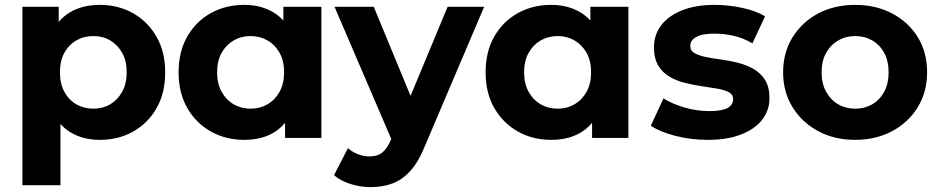

<svg xmlns="http://www.w3.org/2000/svg" viewBox="-20 -566 3857 788"><path d="M390 8Q322 8 271 -22Q220 -52 191.5 -113.5Q163 -175 163 -269Q163 -364 190 -425Q217 -486 268 -516Q319 -546 390 -546Q466 -546 526.5 -511.5Q587 -477 622.5 -415Q658 -353 658 -269Q658 -184 622.5 -122Q587 -60 526.5 -26Q466 8 390 8ZM72 194V-538H221V-428L218 -268L228 -109V194ZM363 -120Q402 -120 432.5 -138Q463 -156 481.5 -189.5Q500 -223 500 -269Q500 -316 481.5 -349Q463 -382 432.5 -400Q402 -418 363 -418Q324 -418 293 -400Q262 -382 244 -349Q226 -316 226 -269Q226 -223 244 -189.5Q262 -156 293 -138Q324 -120 363 -120Z M982 8Q906 8 845 -26.5Q784 -61 748.5 -123Q713 -185 713 -269Q713 -354 748.5 -416Q784 -478 845 -512Q906 -546 982 -546Q1050 -546 1101 -516Q1152 -486 1180 -425Q1208 -364 1208 -269Q1208 -175 1181 -113.5Q1154 -52 1103.5 -22Q1053 8 982 8ZM1009 -120Q1047 -120 1078 -138Q1109 -156 1127.5 -189.5Q1146 -223 1146 -269Q1146 -316 1127.5 -349Q1109 -382 1078 -400Q1047 -418 1009 -418Q970 -418 939 -400Q908 -382 889.5 -349Q871 -316 871 -269Q871 -223 889.5 -189.5Q908 -156 939 -138Q970 -120 1009 -120ZM1150 0V-110L1153 -270L1143 -429V-538H1299V0Z M1501 202Q1459 202 1418 189Q1377 176 1351 153L1408 42Q1426 58 1449.5 67Q1473 76 1496 76Q1529 76 1548.5 60.5Q1568 45 1584 9L1612 -57L1624 -74L1817 -538H1967L1724 33Q1698 98 1664.5 135Q1631 172 1590.5 187Q1550 202 1501 202ZM1593 21 1353 -538H1514L1700 -88Z M2242 8Q2166 8 2105 -26.5Q2044 -61 2008.5 -123Q1973 -185 1973 -269Q1973 -354 2008.5 -416Q2044 -478 2105 -512Q2166 -546 2242 -546Q2310 -546 2361 -516Q2412 -486 2440 -425Q2468 -364 2468 -269Q2468 -175 2441 -113.5Q2414 -52 2363.5 -22Q2313 8 2242 8ZM2269 -120Q2307 -120 2338 -138Q2369 -156 2387.5 -189.5Q2406 -223 2406 -269Q2406 -316 2387.5 -349Q2369 -382 2338 -400Q2307 -418 2269 -418Q2230 -418 2199 -400Q2168 -382 2149.5 -349Q2131 -316 2131 -269Q2131 -223 2149.5 -189.5Q2168 -156 2199 -138Q2230 -120 2269 -120ZM2410 0V-110L2413 -270L2403 -429V-538H2559V0Z M2884 8Q2815 8 2751.5 -8.5Q2688 -25 2651 -50L2703 -162Q2740 -139 2790.5 -124.5Q2841 -110 2890 -110Q2944 -110 2966.5 -123Q2989 -136 2989 -159Q2989 -178 2971.5 -187.5Q2954 -197 2925 -202Q2896 -207 2861.5 -212Q2827 -217 2792 -225.5Q2757 -234 2728 -251Q2699 -268 2681.5 -297Q2664 -326 2664 -372Q2664 -423 2693.5 -462Q2723 -501 2779 -523.5Q2835 -546 2913 -546Q2968 -546 3025 -534Q3082 -522 3120 -499L3068 -388Q3029 -411 2989.5 -419.5Q2950 -428 2913 -428Q2861 -428 2837 -414Q2813 -400 2813 -378Q2813 -358 2830.5 -348Q2848 -338 2877 -332Q2906 -326 2940.5 -321.5Q2975 -317 3010 -308Q3045 -299 3073.5 -282.5Q3102 -266 3120 -237.5Q3138 -209 3138 -163Q3138 -113 3108 -74.5Q3078 -36 3021.5 -14Q2965 8 2884 8Z M3490 8Q3404 8 3337.5 -28Q3271 -64 3232.5 -126.5Q3194 -189 3194 -269Q3194 -350 3232.5 -412.5Q3271 -475 3337.5 -510.5Q3404 -546 3490 -546Q3575 -546 3642 -510.5Q3709 -475 3747 -413Q3785 -351 3785 -269Q3785 -189 3747 -126.5Q3709 -64 3642 -28Q3575 8 3490 8ZM3490 -120Q3529 -120 3560 -138Q3591 -156 3609 -189.5Q3627 -223 3627 -269Q3627 -316 3609 -349Q3591 -382 3560 -400Q3529 -418 3490 -418Q3451 -418 3420 -400Q3389 -382 3370.5 -349Q3352 -316 3352 -269Q3352 -223 3370.5 -189.5Q3389 -156 3420 -138Q3451 -120 3490 -120Z"/></svg>

Font: MOST Montserrat
Style: Bold
Weight: 700
Designer: Julieta Ulanovsky
Foundry: Julieta Ulanovsky
Version: Version 8.000;March 11, 2024;FontCreator 15.0.0.2926 64-bit